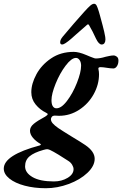

<svg xmlns="http://www.w3.org/2000/svg" viewBox="-122 -708 648 1018"><path d="M-102 186Q-102 114 89 63Q94 61 94.5 58.5Q95 56 91 54Q68 41 52.5 22.5Q37 4 37 -15Q37 -35 57 -51.5Q77 -68 118 -90Q131 -98 131 -103Q131 -106 121 -111Q90 -126 67 -154Q44 -182 44 -219Q44 -264 71 -314Q98 -364 149 -398.5Q200 -433 269 -433Q296 -433 336 -416L355 -408Q359 -407 369.5 -402.5Q380 -398 386 -398Q409 -398 438 -407Q443 -408 456.5 -411Q470 -414 480 -414Q489 -414 497.5 -407.5Q506 -401 506 -387Q506 -369 498 -357Q490 -345 479 -345Q471 -345 463 -346Q455 -347 448 -348Q424 -352 411 -352Q397 -352 400 -341Q403 -328 403 -314Q403 -260 375 -209Q347 -158 298 -126Q249 -94 191 -94L169 -95Q164 -95 158 -93Q153 -90 150.5 -85Q148 -80 148 -76Q148 -65 157.5 -54Q167 -43 187 -29Q206 -16 258 16Q308 46 330 61Q380 95 380 134Q380 172 341.5 208.5Q303 245 242.5 267.5Q182 290 121 290Q60 290 9 276.5Q-42 263 -72 239Q-102 215 -102 186ZM308 -360Q308 -378 300 -389.5Q292 -401 281 -401Q257 -401 226 -360Q195 -319 173 -264.5Q151 -210 151 -177Q151 -156 157.5 -145.5Q164 -135 174 -134Q201 -131 232.5 -172Q264 -213 286 -269Q308 -325 308 -360ZM268 189Q268 178 260.5 165.5Q253 153 240 145Q216 129 188 112Q160 95 143 87Q133 83 128 83Q122 83 108 87Q58 101 34.5 121Q11 141 11 174Q11 208 50.5 231Q90 254 164 254Q205 254 236.5 235Q268 216 268 189ZM402 -647 408 -626Q412 -611 422 -574Q432 -537 436 -512Q437 -508 437 -499Q437 -487 432 -479.5Q427 -472 417 -472Q402 -472 387 -503Q370 -541 350 -575Q347 -579 345 -579Q342 -579 338 -575L282 -526L255 -502Q220 -472 208 -472Q197 -472 197 -484Q197 -497 210 -513Q271 -586 326 -647Q345 -668 356.5 -678Q368 -688 377 -688Q385 -688 390 -679Q395 -670 402 -647Z"/></svg>

Font: EB Garamond
Style: Bold Italic
Weight: 700
Italic angle: -17.2°
Designer: Georg Duffner and Octavio Pardo
Foundry: Georg Duffner
Version: Version 1.000